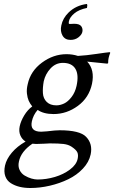

<svg xmlns="http://www.w3.org/2000/svg" viewBox="-20 -713 578 971"><path d="M336.4 -511.2Q308.6 -511.2 296.1 -533.2Q283.7 -555.2 290 -584Q297.4 -621.1 327.1 -649.9Q364.3 -686 419.4 -692.9Q423.3 -688 419.9 -672.9Q378.9 -664.6 356 -645.3Q333 -626 328.6 -606Q327.6 -601.1 327.6 -598.1Q327.6 -595.2 328.1 -593.8Q328.6 -592.3 331.1 -592Q333.5 -591.8 336.2 -591.8Q338.9 -591.8 344.5 -592.3Q350.1 -592.8 355 -592.8Q381.8 -592.8 390.9 -580.3Q399.9 -567.9 396.5 -551.8Q393.6 -537.6 377 -524.4Q360.4 -511.2 336.4 -511.2ZM144 13.7Q85.9 53.2 75.7 104Q70.3 127.9 79.1 146.5Q87.9 165 105 175Q122.1 185.1 138.9 189.9Q155.8 194.8 170.4 194.8Q213.9 194.8 257.6 181.9Q301.3 168.9 333.7 144.5Q366.2 120.1 372.6 90.8Q377 70.3 371.1 57.4Q365.2 44.4 341.8 28.8Q325.7 18.1 301.3 15.1Q276.9 12.2 232.4 12.2Q227.5 12.2 203.4 13.7Q179.2 15.1 162.6 15.1Q153.3 15.1 144 13.7ZM445.3 -289.1Q430.2 -218.8 373.8 -177.5Q317.4 -136.2 251 -136.2Q200.2 -136.2 170.4 -157.2Q147.9 -131.3 141.1 -99.1Q129.9 -46.9 188 -46.9Q189 -46.9 217.3 -48.8Q260.3 -54.2 281.7 -54.2Q383.8 -54.2 415.5 -21Q449.7 14.6 438.5 67.9Q430.2 106.9 399.4 139.6Q368.7 172.4 325.4 193.4Q282.2 214.4 232.2 226.1Q182.1 237.8 133.3 237.8Q104 237.8 79.6 231.9Q55.2 226.1 35.2 213.6Q15.1 201.2 6.8 178.2Q-1.5 155.3 5.4 124Q12.7 91.3 39.8 59.1Q66.9 26.9 109.4 2.9Q91.8 -7.8 83 -28.1Q74.2 -48.3 79.6 -74.2Q85.4 -101.1 102.5 -129.4Q119.6 -157.7 143.1 -174.8Q131.3 -189.5 125 -203.9Q118.7 -218.3 116.2 -240Q113.8 -261.7 120.1 -287.1Q134.3 -353.5 192.1 -396.2Q250 -439 316.4 -439Q346.7 -439 374 -430.2Q416.5 -432.6 467 -440.2Q517.6 -447.8 535.2 -449.2L537.6 -445.8Q532.7 -434.6 529.3 -419.9Q526.9 -409.2 526.9 -394L522.9 -391.1Q451.7 -398.9 420.9 -401.4Q460 -359.9 445.3 -289.1ZM367.2 -278.8Q379.4 -335 361.3 -365Q343.3 -395 297.9 -395Q261.7 -395 235.6 -366.9Q209.5 -338.9 201.2 -301.8Q195.3 -269 197 -241.9Q198.7 -214.8 216.3 -197.5Q233.9 -180.2 265.1 -180.2Q284.2 -180.2 304 -189.5Q323.7 -198.7 341.8 -222.2Q359.9 -245.6 367.2 -278.8Z"/></svg>

Font: Linux Biolinum G
Style: Italic
Weight: 400
Italic angle: -12°
Designer: Philipp H. Poll
Foundry: Philipp H. Poll
Version: Version 0.5.1